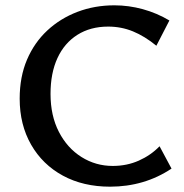

<svg xmlns="http://www.w3.org/2000/svg" viewBox="-20 -690 692 722"><path d="M394 12Q293 12 216.5 -29.5Q140 -71 97 -146Q54 -221 54 -319Q54 -401 81.5 -465.5Q109 -530 158 -575.5Q207 -621 271.5 -645.5Q336 -670 410 -670Q464 -670 517 -655.5Q570 -641 617 -613L568 -518Q524 -554 480 -572Q436 -590 387 -590Q320 -590 271 -559Q222 -528 196 -471.5Q170 -415 170 -337Q170 -255 201.5 -194Q233 -133 286.5 -99.5Q340 -66 404 -66Q457 -66 502 -86Q547 -106 580 -140L625 -56Q574 -22 516 -5Q458 12 394 12Z"/></svg>

Font: Ysabeau SemiBold
Style: Regular
Weight: 600
Designer: Christian Thalmann (Catharsis Fonts)
Version: Version 2.000;gftools[0.9.27.dev2+g8671c4b]